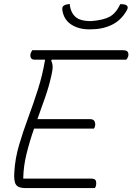

<svg xmlns="http://www.w3.org/2000/svg" viewBox="-20 -955 672 975"><path d="M107 0Q73 0 61 -17.5Q49 -35 53 -85Q57 -151 77 -219Q97 -287 123 -357Q149 -427 172.5 -500.5Q196 -574 209 -652H155Q141 -652 136.5 -662Q132 -672 136 -685Q138 -690 140 -693.5Q142 -697 144 -700H604Q624 -700 629 -691Q634 -682 631 -669Q628 -659 621 -652H243L240 -647Q245 -638 247 -622.5Q249 -607 241 -572Q229 -517 209.5 -461.5Q190 -406 170 -350H437Q455 -350 460 -339Q465 -328 463 -317Q462 -308 457 -302H153Q131 -239 115 -175Q99 -111 98 -48H442Q461 -48 465.5 -39.5Q470 -31 468 -16Q467 -8 462 0ZM591 -934Q602 -934 611 -932.5Q620 -931 625 -926Q633 -918 623 -901Q595 -852 548 -829Q501 -806 440 -806H432Q380 -806 342.5 -830Q305 -854 297 -901Q294 -918 302 -925Q308 -930 317 -932Q326 -934 334 -935Q338 -892 363 -869.5Q388 -847 445 -848Q506 -853 537.5 -870.5Q569 -888 591 -934Z"/></svg>

Font: Recursive Mn Csl St Lt
Style: Italic
Weight: 300
Italic angle: -15°
Monospace: yes
Version: Version 1.079;hotconv 1.0.112;makeotfexe 2.5.65598; ttfautoh